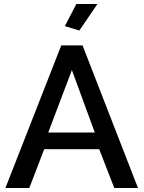

<svg xmlns="http://www.w3.org/2000/svg" viewBox="-20 -936 715 956"><path d="M375 -784 465 -916H360L303 -806ZM285 -710 7 0H126L200 -193H474L549 0H667L391 -710ZM452 -276H220L338 -587Z"/></svg>

Font: FIGSv2-sans-serif SemiBold
Style: Regular
Weight: 600
Designer: Matt McInerney, Pablo Impallari, Rodrigo Fuenzalida,Mirko Velimirovic
Foundry: Matt McInerney, Pablo Impallari, Rodrigo Fuenzalida
Version: Version 4.021;hotconv 1.0.109;makeotfexe 2.5.65596